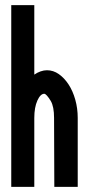

<svg xmlns="http://www.w3.org/2000/svg" viewBox="-20 -731 332 749"><path d="M23.9 -2V-710.9H113.8V-439.9Q125 -447.8 137.9 -452.4Q150.9 -457 163.1 -457Q188 -457 209.5 -441.9Q231 -426.8 247.6 -401.4Q264.2 -376 273.7 -342Q283.2 -308.1 283.2 -271V-2H191.9L190.9 -271Q190.9 -314.9 178.2 -336.9Q161.1 -364.7 152.8 -365.2Q137.7 -365.2 125.7 -338.6Q113.8 -312 113.8 -271V-2Z"/></svg>

Font: Fundamental  Brigade Condensed
Style: Regular
Weight: 400
Width: 3
Designer: Peter Wiegel, original typeface by Carl Albert Fahrenwaldt 1901
Foundry: Peter Wiegel
Version: Version 0.000 2012 initial release